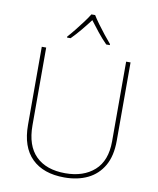

<svg xmlns="http://www.w3.org/2000/svg" viewBox="-101 -1027 914 1114"><g transform="rotate(10 356.0 -469.5)"><path d="M618 -252Q618 -163 584.5 -105Q551 -47 492 -18.5Q433 10 355 10Q231 10 163 -57Q95 -124 95 -254V-714H121V-256Q121 -136 182.5 -75.5Q244 -15 356 -15Q463 -15 527.5 -72.5Q592 -130 592 -244V-714H618ZM368 -949Q380 -929 400 -901.5Q420 -874 442 -846.5Q464 -819 482 -798V-792H461Q433 -820 405.5 -854.5Q378 -889 357 -917Q336 -889 307.5 -854.5Q279 -820 251 -792H230V-798Q249 -819 271 -846.5Q293 -874 313.5 -901.5Q334 -929 346 -949Z"/></g></svg>

Font: Noto Sans Syriac Western Thin
Style: Regular
Weight: 100
Designer: Patrick Giasson and the Monotype Design Team
Foundry: Monotype Imaging Inc.
Version: Version 3.000; ttfautohint (v1.8.4.7-5d5b)